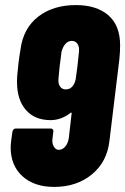

<svg xmlns="http://www.w3.org/2000/svg" viewBox="-20 -728 493 756"><path d="M193 8Q115 8 68.5 -34Q22 -76 22 -148Q22 -156 24 -174L29 -210Q30 -215 33.5 -218.5Q37 -222 42 -222H180Q185 -222 188 -218.5Q191 -215 190 -210L187 -185L186 -175Q186 -159 193.5 -148.5Q201 -138 211 -138Q226 -138 237 -151Q248 -164 251 -185L262 -281Q263 -284 261 -284.5Q259 -285 257 -283Q221 -255 179 -255Q117 -255 82 -295Q47 -335 47 -405Q47 -423 48 -432Q49 -447 53 -481Q55 -499 61 -535Q72 -617 130.5 -662.5Q189 -708 279 -708Q360 -708 406.5 -668Q453 -628 453 -549Q453 -525 450 -495L411 -174Q402 -91 342 -41.5Q282 8 193 8ZM278 -416 285 -468Q288 -492 291 -524Q293 -544 285 -555.5Q277 -567 263 -567Q248 -567 237.5 -555Q227 -543 222 -523L219 -498L215 -468Q214 -462 210 -416Q209 -397 217 -386.5Q225 -376 239 -376Q254 -376 264 -386.5Q274 -397 278 -416Z"/></svg>

Font: Barlow Condensed ExtraBold
Style: Italic
Weight: 800
Width: 3
Italic angle: -7°
Designer: Jeremy Tribby
Foundry: Tribby Type
Version: Version 1.408